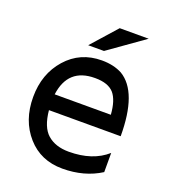

<svg xmlns="http://www.w3.org/2000/svg" viewBox="-132 -796 793 903"><g transform="rotate(20 265.0 -344.5)"><path d="M200 -575H279L457 -701H312ZM490 -225Q490 -446 388 -507Q345 -530 286 -530Q178 -530 109 -452Q40 -374 40 -258Q40 -141 108 -64Q175 12 284 12Q393 12 475 -40V-136Q404 -73 285 -73Q218 -73 178 -108Q139 -142 131 -225ZM285 -441Q350 -441 379 -408Q407 -375 412 -304H131Q149 -441 283 -441Z"/></g></svg>

Font: Sawarabi Gothic
Style: Regular
Weight: 400
Designer: mshio (mshio@users.sourceforge.jp)
Version: Version 20141215